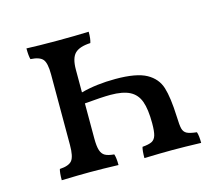

<svg xmlns="http://www.w3.org/2000/svg" viewBox="-78 -605 828 709"><g transform="rotate(-15 335.5 -250.0)"><path d="M609 2Q547 0 499 0Q458 0 392 2Q392 -27 396 -40Q421 -42 432.5 -48Q444 -54 448.5 -69Q453 -84 453 -115Q453 -169 442 -199Q431 -229 404.5 -242.5Q378 -256 331 -256Q298 -256 232 -250V-116Q232 -86 237 -70.5Q242 -55 253.5 -48.5Q265 -42 288 -40Q293 -26 293 2Q233 0 184 0Q144 0 76 2Q76 -27 80 -40Q115 -42 127 -57Q139 -72 139 -116V-386Q139 -429 127 -443.5Q115 -458 80 -460Q76 -473 76 -502Q120 -500 195 -500Q260 -500 314 -502Q314 -474 309 -460Q267 -458 249.5 -440.5Q232 -423 232 -379V-292Q291 -308 364 -308Q444 -308 482 -287Q520 -266 532 -227.5Q544 -189 547 -116Q548 -82 551.5 -68.5Q555 -55 566 -49Q577 -43 604 -40Q609 -26 609 2Z"/></g></svg>

Font: Vollkorn SC
Style: Regular
Weight: 400
Designer: Friedrich Althausen
Foundry: Friedrich Althausen
Version: Version 4.015